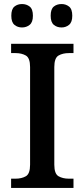

<svg xmlns="http://www.w3.org/2000/svg" viewBox="-20 -931 418 951"><path d="M35 0V-46H57Q87 -46 108 -58Q129 -70 129 -115V-599Q129 -644 108 -656Q87 -668 57 -668H35V-714H344V-668H321Q291 -668 270 -656Q249 -644 249 -599V-115Q249 -70 270 -58Q291 -46 321 -46H344V0ZM285 -795Q262 -795 246.5 -808Q231 -821 231 -853Q231 -886 246.5 -898.5Q262 -911 285 -911Q306 -911 322 -898.5Q338 -886 338 -853Q338 -821 322 -808Q306 -795 285 -795ZM89 -795Q67 -795 51.5 -808Q36 -821 36 -853Q36 -886 51.5 -898.5Q67 -911 89 -911Q111 -911 127 -898.5Q143 -886 143 -853Q143 -821 127 -808Q111 -795 89 -795Z"/></svg>

Font: Noto Naskh Arabic Medium
Style: Regular
Weight: 500
Designer: Monotype Design Team, David Williams, Mohamad Dakak and Nizar Qandah
Foundry: Monotype Imaging Inc.
Version: Version 2.016